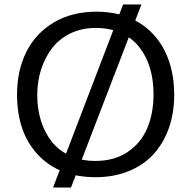

<svg xmlns="http://www.w3.org/2000/svg" viewBox="-20 -776 852 853"><path d="M753.9 -354.5Q753.9 -273.9 730 -206.5Q706.1 -139.2 661.9 -90.8Q617.7 -42.5 551.8 -15.6Q485.8 11.2 404.8 11.2Q242.7 11.2 149.2 -87.9Q55.7 -187 55.7 -356Q55.7 -462.9 97.2 -545.7Q138.7 -628.4 219.2 -676.3Q299.8 -724.1 408.7 -724.1Q514.2 -724.1 592.3 -678.5Q670.4 -632.8 712.2 -549.3Q753.9 -465.8 753.9 -354.5ZM145.5 -354Q145.5 -292 162.1 -239Q178.7 -186 210.4 -146.2Q242.2 -106.4 291.7 -83.7Q341.3 -61 403.8 -61Q487.8 -61 546.9 -100.6Q606 -140.1 634 -206.1Q662.1 -272 662.1 -358.4Q662.1 -421.4 646 -474.4Q629.9 -527.3 598.4 -567.1Q566.9 -606.9 517.6 -629.4Q468.3 -651.9 405.3 -651.9Q343.3 -651.9 293.2 -627.7Q243.2 -603.5 211.4 -562Q179.7 -520.5 162.6 -467.3Q145.5 -414.1 145.5 -354ZM295.4 57.1H215.8L526.9 -756.3H608.4Z"/></svg>

Font: RGR Online_21
Style: Regular
Weight: 400
Italic angle: -12°
Designer: vernon adams
Foundry: vernon adams
Version: Version 1.000